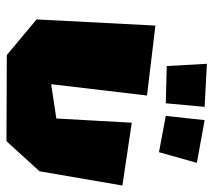

<svg xmlns="http://www.w3.org/2000/svg" viewBox="-53 -641 659 593"><g transform="rotate(90 276.5 -344.5)"><path d="M338 -527 351 -647 483 -623 450 -506ZM177 -654 184 -530 299 -527 310 -647ZM59 -495 40 -128 150 -36 416 -35 509 -137 553 -393 359 -422 346 -189 240 -173 275 -469Z"/></g></svg>

Font: Super Mario
Style: Regular
Weight: 400
Version: Version 1.0